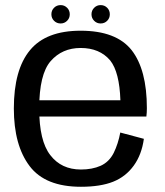

<svg xmlns="http://www.w3.org/2000/svg" viewBox="-20 -717 639 742"><path d="M292.8 4.8V-61.9Q217 -61.9 174.5 -117.4Q131.5 -172.1 131.5 -297.5Q131.5 -430.2 175.8 -480.8Q220.2 -531.6 291.7 -531.6Q365.1 -531.6 406 -483.3Q441.6 -438.3 445.3 -329.6H120.6V-266.6H545.7Q547.6 -281.7 547.6 -299Q547.6 -447.6 488.7 -523.2Q429.2 -598.3 291.5 -598.3Q158 -598.3 96 -523.2Q33.5 -448 33.5 -297.7Q33.5 -155.6 94.5 -75.1Q154.8 4.8 292.8 4.8ZM292.8 -61.9V4.8Q368.2 4.8 417.2 -14.7Q466 -34.1 497 -77.1Q527.6 -119.4 536 -180.5L444.8 -204.8Q436.7 -161.2 419.4 -126Q401.6 -91 368.9 -76.3Q336.3 -61.9 292.8 -61.9ZM214.4 -626.3Q228.9 -626.3 239.3 -636.6Q249.6 -646.9 249.6 -661.7Q249.6 -676.7 239.3 -687Q228.9 -697.3 214.4 -697.3Q199.2 -697.3 188.9 -687Q178.6 -676.7 178.6 -661.7Q178.6 -646.9 188.9 -636.6Q199.2 -626.3 214.4 -626.3ZM368.8 -626.3Q384 -626.3 394.2 -636.6Q404.4 -646.9 404.4 -661.7Q404.4 -676.7 394.2 -687Q384 -697.3 368.8 -697.3Q354.3 -697.3 344 -687Q333.6 -676.7 333.6 -661.7Q333.6 -646.9 343.9 -636.6Q354.1 -626.3 368.8 -626.3Z"/></svg>

Font: Anybody Thin
Style: Regular
Weight: 100
Designer: Tyler Finck
Foundry: Etcetera Type Company
Version: Version 1.114;gftools[0.9.25]